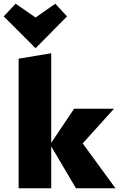

<svg xmlns="http://www.w3.org/2000/svg" viewBox="-42 -1011 646 1031"><path d="M366 0 233 -225V0H58V-696L233 -725V-244L356 -427H570L402 -241L578 0ZM-22 -923 42 -991 149 -917 255 -991 318 -923 149 -752Z"/></svg>

Font: Ysabeau Heavy
Style: Regular
Weight: 800
Designer: Christian Thalmann (Catharsis Fonts)
Version: Version 0.003